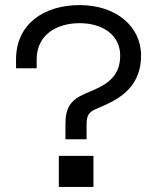

<svg xmlns="http://www.w3.org/2000/svg" viewBox="-20 -734 620 754"><path d="M237 -248V-187H320V-247C320 -279 329 -294 355 -305L382 -317C463 -351 534 -403 534 -516C534 -631 435 -714 293 -714C149 -714 43 -637 43 -501V-466H124V-501C124 -597 202 -643 293 -643C382 -643 452 -597 452 -516C452 -442 411 -407 342 -378L314 -366C256 -341 237 -309 237 -248ZM211 0H347V-122H211Z"/></svg>

Font: Meta Space
Style: Regular
Weight: 400
Designer: Meta Pool / Florian Karsten
Foundry: Meta Pool / Florian Karsten
Version: Version 2.000;Glyphs 3.1.1 (3137)